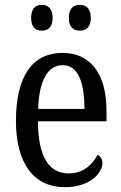

<svg xmlns="http://www.w3.org/2000/svg" viewBox="-20 -765 502 795"><path d="M311 -638C335 -638 356 -651 356 -691C356 -731 335 -745 311 -745C285 -745 265 -731 265 -691C265 -651 285 -638 311 -638ZM153 -638C177 -638 198 -651 198 -691C198 -731 177 -745 153 -745C128 -745 109 -731 109 -691C109 -651 128 -638 153 -638ZM248 10C355 10 404 -50 404 -90C404 -108 394 -119 384 -124C363 -83 324 -47 265 -47C183 -47 138 -114 137 -263H421V-305C421 -463 352 -546 239 -546C116 -546 46 -452 46 -264C46 -90 119 10 248 10ZM330 -314H138C142 -430 176 -495 240 -495C305 -495 329 -422 330 -314Z"/></svg>

Font: Noto Serif Devanagari Condensed
Style: Regular
Weight: 400
Width: 3
Designer: Universal Thirst, Indian Type Foundry and the Monotype Design Team
Foundry: Monotype Imaging Inc.
Version: Version 2.004